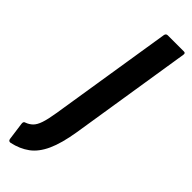

<svg xmlns="http://www.w3.org/2000/svg" viewBox="-326 -665 831 831"><g transform="rotate(45 89.5 -250.0)"><path d="M-28 155Q-40 157 -42 145L-53 64Q-55 50 -45 48Q-28 42 -15.5 30Q-3 18 5.5 -7Q14 -32 21 -76L111 -643Q113 -655 124 -655H223Q233 -655 231 -643L142 -80Q129 0 107 48Q85 96 51.5 120.5Q18 145 -28 155Z"/></g></svg>

Font: Sofia Sans Extra Condensed ExtraBold
Style: Italic
Weight: 800
Italic angle: -9°
Designer: Botio Nikoltchev, Ani Petrova
Foundry: lettersoup
Version: Version 4.101; ttfautohint (v1.8.4.7-5d5b)